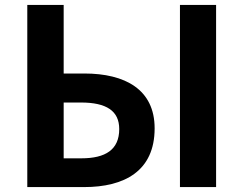

<svg xmlns="http://www.w3.org/2000/svg" viewBox="-20 -761 991 781"><path d="M91 0H322C486 0 609 -65 609 -239C609 -397 489 -462 323 -462H239V-741H91ZM239 -117V-344H309C413 -344 465 -310 465 -236C465 -152 409 -117 311 -117ZM712 0H859V-741H712Z"/></svg>

Font: Noto Sans CJK TC
Style: Bold
Weight: 700
Designer: Ryoko NISHIZUKA 西塚涼子 (kana, bopomofo & ideographs); Paul D. Hunt (Latin, Greek & Cyrillic); Sandoll Communications 산돌커뮤니
Foundry: Adobe
Version: Version 2.004;hotconv 1.0.118;makeotfexe 2.5.65603